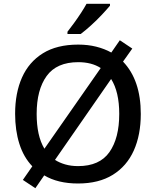

<svg xmlns="http://www.w3.org/2000/svg" viewBox="-20 -961 825 1016"><path d="M725 -358Q725 -247 688 -164.5Q651 -82 577 -36Q503 10 393 10Q286 10 214 -33L167 35L101 -9L151 -81Q105 -129 82.5 -200Q60 -271 60 -359Q60 -469 96.5 -551Q133 -633 207 -679Q281 -725 394 -725Q445 -725 489 -714Q533 -703 569 -683L614 -748L680 -704L631 -635Q725 -537 725 -358ZM174 -358Q174 -301 184 -255Q194 -209 215 -174L513 -601Q465 -632 394 -632Q280 -632 227 -559Q174 -486 174 -358ZM611 -358Q611 -475 568 -543L271 -115Q294 -100 325 -91Q356 -82 393 -82Q507 -82 559 -156Q611 -230 611 -358ZM562 -931Q547 -913 520 -884Q493 -855 462 -827Q431 -799 407 -781H337V-793Q352 -812 371 -838Q390 -864 408 -891.5Q426 -919 438 -941H562Z"/></svg>

Font: Noto Sans Medium
Style: Regular
Weight: 500
Designer: Monotype Design Team
Foundry: Monotype Imaging Inc.
Version: Version 2.007